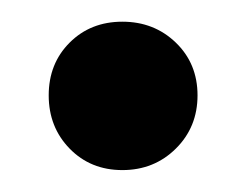

<svg xmlns="http://www.w3.org/2000/svg" viewBox="-20 -147 227 177"><path d="M44.2 -10Q24.9 -29.8 24.9 -59.1Q24.9 -88.4 44.2 -107.7Q63.5 -127 92.8 -127Q122.1 -127 142.1 -107.7Q162.1 -88.4 162.1 -59.1Q162.1 -29.8 142.1 -10Q122.1 9.8 92.8 9.8Q63.5 9.8 44.2 -10Z"/></svg>

Font: Moniqa Black Paragraph
Style: Regular
Weight: 900
Designer: Rajesh Rajput
Foundry: Rajesh Rajput
Version: Version 1.000